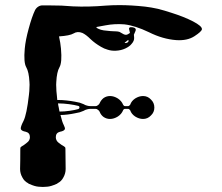

<svg xmlns="http://www.w3.org/2000/svg" viewBox="-20 -741 880 761"><path d="M554.7 -714.8Q579.1 -711.9 605.5 -706.1Q632.8 -699.2 659.2 -690.4Q709 -674.8 745.1 -656.2Q780.3 -637.7 780.3 -626Q780.3 -625 780.3 -625Q779.3 -616.2 751 -597.7Q722.7 -579.1 678.7 -582Q625 -585.9 570.3 -613.3Q515.6 -639.6 472.7 -644.5Q434.6 -647.5 398.4 -640.6Q361.3 -633.8 361.3 -633.8Q361.3 -633.8 364.3 -629.9Q368.2 -627 379.9 -623Q389.6 -620.1 405.3 -619.1Q420.9 -617.2 428.7 -617.2Q446.3 -617.2 454.1 -614.3Q460.9 -610.4 469.7 -605.5Q479.5 -600.6 487.3 -605.5Q495.1 -610.4 495.1 -610.4Q495.1 -610.4 492.2 -623Q488.3 -635.7 505.9 -632.8Q522.5 -629.9 516.6 -617.2Q510.7 -603.5 510.7 -603.5Q510.7 -603.5 511.7 -591.8Q512.7 -579.1 501 -566.4Q493.2 -556.6 476.6 -548.8Q460 -541 439.5 -540Q421.9 -539.1 407.2 -543.9Q392.6 -547.9 379.9 -555.7Q356.4 -569.3 338.9 -585.9Q321.3 -603.5 306.6 -610.4Q287.1 -618.2 271.5 -608.4Q256.8 -599.6 213.9 -596.7Q216.8 -584 218.8 -571.3Q220.7 -558.6 221.7 -547.9Q226.6 -493.2 215.8 -474.6Q205.1 -456.1 203.1 -416Q202.1 -405.3 203.1 -393.6Q203.1 -380.9 205.1 -365.2Q206.1 -359.4 206.1 -354.5Q207 -349.6 207 -344.7Q209 -344.7 210 -344.7Q210.9 -344.7 211.9 -344.7Q226.6 -344.7 244.1 -342.8Q261.7 -340.8 277.3 -337.9Q287.1 -335.9 295.9 -334Q304.7 -331.1 311.5 -328.1Q317.4 -324.2 325.2 -322.3Q332 -320.3 339.8 -320.3Q345.7 -320.3 358.4 -320.3Q364.3 -320.3 368.2 -324.2Q373 -327.1 375 -332Q379.9 -343.8 390.6 -352.5Q402.3 -360.4 416 -360.4Q431.6 -360.4 447.3 -350.6Q461.9 -340.8 467.8 -326.2Q468.8 -324.2 470.7 -322.3Q472.7 -320.3 475.6 -320.3Q479.5 -320.3 487.3 -320.3Q490.2 -320.3 492.2 -322.3Q495.1 -324.2 496.1 -326.2Q501 -340.8 515.6 -350.6Q531.2 -360.4 546.9 -360.4Q565.4 -360.4 578.1 -346.7Q591.8 -334 591.8 -314.5Q591.8 -295.9 578.1 -283.2Q565.4 -269.5 546.9 -269.5Q531.2 -269.5 515.6 -279.3Q501 -289.1 496.1 -303.7Q495.1 -305.7 492.2 -307.6Q490.2 -309.6 487.3 -309.6Q483.4 -309.6 475.6 -309.6Q472.7 -309.6 470.7 -307.6Q467.8 -305.7 467.8 -303.7Q461.9 -289.1 447.3 -279.3Q431.6 -269.5 416 -269.5Q402.3 -269.5 390.6 -277.3Q379.9 -285.2 375 -297.9Q373 -302.7 368.2 -305.7Q364.3 -309.6 358.4 -309.6Q352.5 -309.6 339.8 -309.6Q332 -309.6 325.2 -307.6Q317.4 -305.7 311.5 -301.8Q304.7 -298.8 295.9 -295.9Q287.1 -293.9 277.3 -292Q263.7 -289.1 248 -287.1Q232.4 -285.2 219.7 -285.2Q226.6 -256.8 232.4 -246.1Q238.3 -234.4 237.3 -229.5Q234.4 -221.7 217.8 -218.8Q201.2 -214.8 201.2 -197.3Q201.2 -183.6 212.9 -174.8Q225.6 -165 233.4 -161.1Q236.3 -159.2 238.3 -157.2Q239.3 -154.3 239.3 -152.3Q239.3 -125 240.2 -71.3Q240.2 -53.7 231.4 -38.1Q223.6 -22.5 208 -14.6Q207 -13.7 206.1 -12.7Q204.1 -11.7 203.1 -11.7Q181.6 -2 167 -1Q152.3 0 149.4 0Q147.5 0 132.8 -1Q118.2 -2 96.7 -11.7Q95.7 -11.7 93.8 -12.7Q92.8 -13.7 91.8 -14.6Q76.2 -22.5 68.4 -38.1Q59.6 -53.7 59.6 -71.3Q60.5 -97.7 60.5 -152.3Q60.5 -154.3 61.5 -157.2Q63.5 -159.2 66.4 -161.1Q74.2 -165 85.9 -174.8Q98.6 -183.6 98.6 -197.3Q98.6 -214.8 82 -218.8Q65.4 -221.7 62.5 -229.5Q60.5 -237.3 73.2 -261.7Q85.9 -287.1 94.7 -365.2Q96.7 -380.9 96.7 -393.6Q97.7 -405.3 96.7 -416Q94.7 -456.1 84 -474.6Q73.2 -493.2 78.1 -547.9Q81.1 -582 93.8 -627.9Q106.4 -674.8 119.1 -701.2Q124 -710 131.8 -714.8Q139.6 -719.7 148.4 -719.7Q150.4 -719.7 157.2 -719.7Q165 -719.7 168.9 -719.7Q196.3 -719.7 223.6 -718.8Q251 -716.8 268.6 -715.8Q330.1 -712.9 399.4 -718.8Q424.8 -720.7 453.1 -720.7Q500 -720.7 554.7 -714.8ZM211.9 -331.1Q211.9 -331.1 211.9 -331.1Q211.9 -331.1 210.9 -331.1Q210 -331.1 210 -331.1Q210.9 -322.3 212.9 -314.5Q214.8 -305.7 215.8 -298.8Q235.4 -298.8 255.9 -301.8Q276.4 -304.7 290 -308.6Q294.9 -310.5 294.9 -315.4Q294.9 -320.3 290 -321.3Q275.4 -325.2 253.9 -328.1Q231.4 -331.1 211.9 -331.1ZM488.3 -583Q483.4 -579.1 473.6 -571.3Q473.6 -571.3 477.5 -570.3Q481.4 -570.3 486.3 -573.2Q490.2 -576.2 489.3 -580.1Q488.3 -583 488.3 -583Z"/></svg>

Font: No Time for a New Roman
Style: XXL
Weight: 400
Monospace: yes
Designer: Arthur Shnapir
Foundry: Arthur Shnapir
Version: Version_01